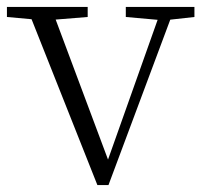

<svg xmlns="http://www.w3.org/2000/svg" viewBox="-28 -528 584 554"><path d="M253 6 49 -508H119L291 -48H276L281 -60L440 -508H477L285 6ZM-8 -479V-508H225V-479L114 -470H91ZM335 -479V-508H533V-479L452 -470H436Z"/></svg>

Font: Noto Serif SC ExtraLight ExtraLight
Style: Regular
Weight: 250
Version: Version 2.002-H1;hotconv 1.1.0;makeotfexe 2.6.0